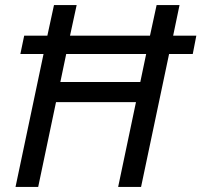

<svg xmlns="http://www.w3.org/2000/svg" viewBox="-20 -734 791 754"><path d="M41 0H130L200 -333H514L444 0H534L644 -522H737L751 -594H660L685 -714H595L569 -594H255L281 -714H192L166 -594H75L60 -522H151ZM217 -412 240 -522H554L531 -412Z"/></svg>

Font: BC Sans
Style: Italic
Weight: 400
Italic angle: -12°
Designer: Monotype Design Team
Designer: Province of B.C.
Foundry: Monotype Imaging Inc.
Version: Version 2.000;GOOG;noto-source:20170915:90ef993387c0